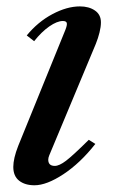

<svg xmlns="http://www.w3.org/2000/svg" viewBox="-20 -554 369 585"><path d="M85 10.5Q56 10.5 38.2 -3.5Q20.5 -17.5 20.5 -45.5Q20.5 -58 24.2 -74.2Q28 -90.5 35.5 -109.5L179 -462.5Q185 -477.5 183.5 -483.8Q182 -490 171.5 -490Q154 -490 130.2 -473.5Q106.5 -457 84 -428.5L61.5 -446Q95.5 -487.5 139.8 -511Q184 -534.5 223.5 -534.5Q251 -534.5 269.2 -522Q287.5 -509.5 287.5 -486Q287.5 -472 283.2 -455Q279 -438 272 -420.5L130 -80.5Q128.5 -77 127.8 -73.8Q127 -70.5 127 -67.5Q127 -48.5 147 -48.5Q160.5 -48.5 181.2 -64.2Q202 -80 250.5 -128L270.5 -115.5Q224.5 -57 173.2 -23.2Q122 10.5 85 10.5Z"/></svg>

Font: Libre Caslon Text
Style: Italic
Weight: 400
Italic angle: -22.583°
Designer: Pablo Impallari, Rodrigo Fuenzalida, Katja Schimmel
Foundry: Pablo Impallari, Rodrigo Fuenzalida
Version: Version 2.000